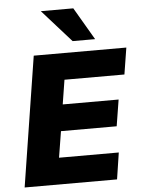

<svg xmlns="http://www.w3.org/2000/svg" viewBox="-61 -989 766 1037"><g transform="rotate(-5 321.5 -470.5)"><path d="M30 0 141 -705H643L620 -561H295L274 -429H577L554 -286H252L229 -144H553L531 0ZM357 -765 200 -941H376L479 -765Z"/></g></svg>

Font: Nunito Sans 11pt Black
Style: Italic
Weight: 900
Italic angle: -9°
Version: Version 3.101;gftools[0.9.27]